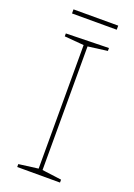

<svg xmlns="http://www.w3.org/2000/svg" viewBox="-154 -869 648 928"><g transform="rotate(20 170.5 -404.5)"><path d="M281 -677 174 -663 181 -671V-21L174 -29L281 -15V0H61V-15L168 -29L161 -21V-671L168 -663L61 -672V-687L281 -692ZM286 -809V-788H56V-809Z"/></g></svg>

Font: Bitter Thin
Style: Regular
Weight: 100
Designer: Sol Matas, and Bitter project Authors
Foundry: Sol Matas
Version: Version 2.002